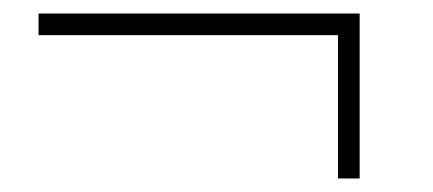

<svg xmlns="http://www.w3.org/2000/svg" viewBox="-20 -417 640 284"><path d="M480 -365H37V-397H512V-153H480Z"/></svg>

Font: Mona Sans VF XLt
Style: Regular
Weight: 200
Designer: Deni Anggara
Foundry: GitHub
Version: Version 2.000;Glyphs 3.2.3 (3260)